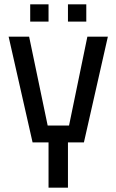

<svg xmlns="http://www.w3.org/2000/svg" viewBox="-20 -870 540 890"><path d="M205 0V-210H131L20 -700H115L201 -288H300L385 -700H480L369 -210H295V0ZM120 -770V-850H205V-770ZM295 -770V-850H380V-770Z"/></svg>

Font: Tektur SemiCondensed
Style: Regular
Weight: 400
Width: 4
Designer: Adam Jagosz
Foundry: Adam Jagosz
Version: Version 1.005;gftools[0.9.30]